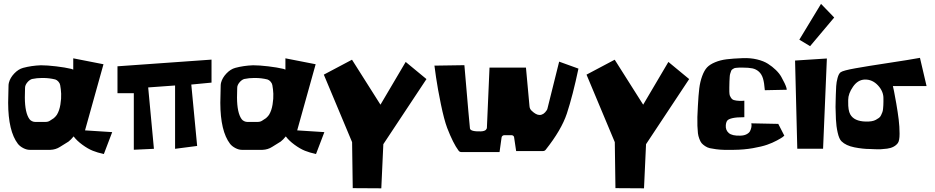

<svg xmlns="http://www.w3.org/2000/svg" viewBox="-20 -789 4921 1011"><path d="M524.9 -450.7 427.7 -102.5 570.8 -93.3 526.9 22Q492.7 14.6 468.8 4.9Q442.9 -5.4 413.6 -26.9Q384.3 -48.3 367.7 -70.8Q353.5 -53.2 340.8 -43.5L295.9 -15.6Q273.4 -1 245.1 0H136.2Q120.1 0 102.3 -9.3Q84.5 -18.6 74.2 -31.7Q23.4 -98.1 22.9 -247.6L24.9 -338.9Q24.9 -345.7 26.9 -353.5Q33.2 -378.9 54.9 -401.9Q76.7 -424.8 101.6 -431.6Q145.5 -443.4 195.3 -445.3Q228.5 -445.3 275.4 -439.7Q322.3 -434.1 355.5 -426.3Q358.9 -425.3 365.7 -422.4V-481.9ZM279.8 -185.1Q293 -207 298.1 -239Q303.2 -271 302 -295.7Q300.8 -320.3 296.9 -340.8Q295.4 -350.1 287.8 -358.9Q280.3 -367.7 271 -370.6Q239.7 -378.4 205.6 -378.4H200.7Q174.3 -378.4 148.4 -373Q135.7 -368.7 125.2 -356.7Q114.7 -344.7 112.3 -332Q111.8 -330.1 111.8 -323.7L110.8 -275.4Q111.3 -194.3 135.3 -161.6Q139.6 -155.3 148.2 -151.1Q156.7 -147 164.6 -147H165.5H217.8H219.2Q233.4 -147 242.7 -153.3L263.7 -167Q275.4 -177.7 279.8 -185.1Z M684.6 -0.5V-298.3H598.6V-439.9L1093.8 -475.1V-354L987.3 -343.8L1018.1 -20.5L901.9 -5.4V-338.9L760.3 -328.6L790.5 -5.4Z M1642.1 -450.7 1544.9 -102.5 1688 -93.3 1644 22Q1609.9 14.6 1585.9 4.9Q1560.1 -5.4 1530.8 -26.9Q1501.5 -48.3 1484.9 -70.8Q1470.7 -53.2 1458 -43.5L1413.1 -15.6Q1390.6 -1 1362.3 0H1253.4Q1237.3 0 1219.5 -9.3Q1201.7 -18.6 1191.4 -31.7Q1140.6 -98.1 1140.1 -247.6L1142.1 -338.9Q1142.1 -345.7 1144 -353.5Q1150.4 -378.9 1172.1 -401.9Q1193.8 -424.8 1218.8 -431.6Q1262.7 -443.4 1312.5 -445.3Q1345.7 -445.3 1392.6 -439.7Q1439.5 -434.1 1472.7 -426.3Q1476.1 -425.3 1482.9 -422.4V-481.9ZM1397 -185.1Q1410.2 -207 1415.3 -239Q1420.4 -271 1419.2 -295.7Q1418 -320.3 1414.1 -340.8Q1412.6 -350.1 1405 -358.9Q1397.5 -367.7 1388.2 -370.6Q1356.9 -378.4 1322.8 -378.4H1317.9Q1291.5 -378.4 1265.6 -373Q1252.9 -368.7 1242.4 -356.7Q1231.9 -344.7 1229.5 -332Q1229 -330.1 1229 -323.7L1228 -275.4Q1228.5 -194.3 1252.4 -161.6Q1256.8 -155.3 1265.4 -151.1Q1273.9 -147 1281.7 -147H1282.7H1335H1336.4Q1350.6 -147 1359.9 -153.3L1380.9 -167Q1392.6 -177.7 1397 -185.1Z M1837.4 201.7 1834 -40.5 1685.1 -396 1833.5 -474.6 1983.4 -237.8 2116.2 -462.9 2225.6 -372.6 1998.5 -29.8 1987.8 202.6Z M2267.6 -443.4 2425.3 -445.8Q2452.6 -126 2454.6 -112.8Q2457 -95.7 2512.2 -97.2Q2522 -97.7 2528.6 -99.9Q2535.2 -102.1 2538.1 -105Q2541 -107.9 2542.5 -111.1Q2543.9 -114.3 2543.9 -116.2V-118.2L2557.6 -433.1H2749.5L2768.1 -230Q2769 -215.3 2779.8 -205.6Q2802.7 -183.6 2821.3 -183.6Q2842.8 -183.6 2858.9 -208.5Q2862.3 -213.9 2862.8 -217.8L2924.3 -464.4L3025.9 -427.7Q2996.1 -286.1 2964.8 -190.9Q2936 -104.5 2853 0Q2847.7 6.3 2839.4 6.3H2697.8L2687 -66.4Q2686.5 -70.8 2682.6 -74Q2678.7 -77.1 2674.3 -77.1H2635.3Q2629.9 -77.1 2625.7 -73.5Q2621.6 -69.8 2621.1 -64.9L2610.4 11.7H2409.7Q2399.9 11.7 2394.5 3.9Q2366.2 -33.7 2334.5 -115.7Q2318.4 -158.7 2301.5 -240.5Q2284.7 -322.3 2275.9 -382.8Z M3220.7 201.7 3217.3 -40.5 3068.4 -396 3216.8 -474.6 3366.7 -237.8 3499.5 -462.9 3608.9 -372.6 3381.8 -29.8 3371.1 202.6Z M4123 -316.4 4007.3 -314Q4004.4 -353 3997.6 -375.7Q3990.7 -398.4 3976.1 -411.6Q3961.4 -424.8 3941.9 -429Q3922.4 -433.1 3888.7 -433.1Q3876.5 -433.1 3871.1 -432.9Q3865.7 -432.6 3857.2 -431.9Q3848.6 -431.2 3845.2 -429.2Q3841.8 -427.2 3836.7 -424.1Q3831.5 -420.9 3829.8 -415.3Q3828.1 -409.7 3825.4 -402.3Q3822.8 -395 3822.3 -384Q3821.8 -373 3821 -359.9Q3820.3 -346.7 3820.3 -328.6Q3820.3 -327.6 3820.3 -318.8Q3820.3 -310.1 3820.3 -307.1Q3820.3 -304.2 3821 -296.4Q3821.8 -288.6 3823.5 -284.7Q3825.2 -280.8 3828.4 -275.4Q3831.5 -270 3835.9 -266.6Q3841.8 -261.2 3857.7 -259.3Q3873.5 -257.3 3886.7 -257.8L3899.4 -258.8V-171.9Q3858.4 -171.9 3837.2 -167Q3815.9 -162.1 3809.6 -154.1Q3803.2 -146 3801.8 -129.4Q3799.8 -104 3817.4 -88.6Q3835 -73.2 3878.4 -74.7Q3898.4 -75.2 3911.6 -82.3Q3924.8 -89.4 3929.4 -98.6Q3934.1 -107.9 3936 -117.4Q3938 -127 3937 -133.3L3936 -139.6L4078.1 -136.7L4109.9 -74.7Q4106.9 -71.8 4100.6 -66.9Q4094.2 -62 4070.8 -49.3Q4047.4 -36.6 4019.5 -26.9Q3991.7 -17.1 3944.6 -8.8Q3897.5 -0.5 3844.2 0Q3814 0.5 3792.5 0Q3771 -0.5 3750.7 -3.2Q3730.5 -5.9 3717.5 -8.8Q3704.6 -11.7 3692.6 -19.8Q3680.7 -27.8 3674.3 -35.4Q3668 -43 3662.4 -58.1Q3656.7 -73.2 3655 -87.6Q3653.3 -102.1 3652.3 -126.2Q3651.4 -150.4 3652.1 -173.3Q3652.8 -196.3 3654.8 -231.4Q3657.7 -288.1 3662.1 -323.5Q3666.5 -358.9 3677.5 -388.7Q3688.5 -418.5 3703.1 -434.1Q3717.8 -449.7 3745.4 -461.2Q3772.9 -472.7 3806.2 -476.8Q3839.4 -481 3891.6 -482.9Q3931.6 -484.4 3966.3 -476.1Q4001 -467.8 4023.9 -453.1Q4046.9 -438.5 4065.4 -420.4Q4084 -402.3 4094.2 -384Q4104.5 -365.7 4111.6 -350.6Q4118.7 -335.4 4121.1 -326.2Z M4245.6 -545.9 4189 -580.1 4303.2 -768.6 4372.6 -696.8ZM4178.2 -5.9 4166.5 -470.2 4334 -481 4314 -5.9Z M4824.2 -484.4 4858.9 -335.9H4681.6Q4684.1 -325.7 4687.7 -308.1Q4691.4 -290.5 4699.5 -243.9Q4707.5 -197.3 4712.2 -159.4Q4716.8 -121.6 4716.8 -85Q4716.8 -48.3 4708 -36.1Q4699.2 -23.9 4684.8 -16.4Q4670.4 -8.8 4651.4 -6.3Q4632.3 -3.9 4618.7 -3.2Q4605 -2.4 4584.7 -3.4Q4564.5 -4.4 4561 -4.4Q4523.4 -4.4 4479 -13.2Q4434.6 -22 4411.1 -44.9Q4398.4 -57.1 4390.9 -90.6Q4383.3 -124 4381.6 -161.4Q4379.9 -198.7 4379.6 -225.6Q4379.4 -252.4 4380.4 -263.2Q4380.4 -264.6 4381.1 -289.8Q4381.8 -314.9 4383.1 -335.7Q4384.3 -356.4 4390.4 -378.9Q4396.5 -401.4 4406.7 -408.7Q4419.9 -418 4483.9 -429.4Q4547.9 -440.9 4658 -457.5Q4768.1 -474.1 4824.2 -484.4ZM4533.7 -370.1Q4497.1 -369.1 4471.7 -332.5Q4446.3 -295.9 4446.3 -263.2Q4446.3 -260.3 4446.3 -253.4Q4445.3 -208 4457 -187Q4477.1 -150.4 4538.6 -148.9Q4555.2 -148.4 4568.8 -150.6Q4582.5 -152.8 4591.8 -158Q4601.1 -163.1 4608.2 -168.2Q4615.2 -173.3 4619.4 -182.4Q4623.5 -191.4 4626.2 -198.2Q4628.9 -205.1 4629.9 -216.6Q4630.9 -228 4631.3 -234.4Q4631.8 -240.7 4631.8 -252.7Q4631.8 -264.6 4631.8 -269.5Q4632.8 -307.1 4603.3 -339.1Q4573.7 -371.1 4533.7 -370.1Z"/></svg>

Font: Some Time Later
Style: Regular
Weight: 400
Version: Version 003.300